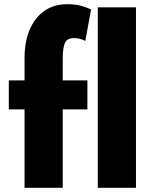

<svg xmlns="http://www.w3.org/2000/svg" viewBox="-20 -895 755 915"><path d="M97 0H279V-373.5H396.5V-512H279V-613.5Q279 -666.5 289.2 -690Q299.5 -713.5 333 -713.5Q349.5 -713.5 363.8 -709Q378 -704.5 386.5 -700L414 -849.5Q398.5 -858 369.2 -866.5Q340 -875 301 -875Q236 -875 190.5 -842.5Q145 -810 121 -752.2Q97 -694.5 97 -619V-512H22V-373.5H97ZM446 0H628V-860H446Z"/></svg>

Font: Spartan ExtraBold
Style: Regular
Weight: 800
Designer: Matt Bailey, Mirko Velimirovic
Foundry: Matt Bailey
Version: Version 1.003; ttfautohint (v1.8.3)